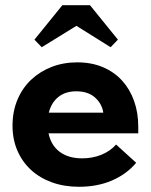

<svg xmlns="http://www.w3.org/2000/svg" viewBox="-20 -709 578 736"><path d="M283 7Q226 7 179 -10Q132 -27 98.5 -58Q65 -89 46.5 -132Q28 -175 28 -227Q28 -282 47 -327Q66 -372 99.5 -403.5Q133 -435 178 -452.5Q223 -470 276 -470Q331 -470 374.5 -451.5Q418 -433 448 -400Q478 -367 494 -322Q510 -277 510 -224V-198H166Q176 -151 209.5 -126.5Q243 -102 295 -102Q334 -102 368 -115.5Q402 -129 425 -155L502 -85Q465 -41 409 -17Q353 7 283 7ZM272 -359Q231 -359 204 -337.5Q177 -316 167 -277H376Q371 -311 344.5 -335Q318 -359 272 -359ZM112 -557 219 -689H325L432 -557L404 -528L273 -610L140 -528Z"/></svg>

Font: Tilda Sans Extra Bold
Style: Regular
Weight: 800
Designer: ParaType Ltd
Foundry: ParaType Ltd
Version: Version 1.009